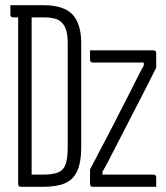

<svg xmlns="http://www.w3.org/2000/svg" viewBox="-20 -720 640 740"><path d="M146 -700Q226 -700 259.5 -664Q293 -628 293 -554V-154Q293 -94 277.5 -60.5Q262 -27 230 -13.5Q198 0 147 0H61Q50 0 50 -11V-653H31Q20 -653 20 -664V-700ZM102 -47H144Q183 -47 204 -55.5Q225 -64 233 -87Q241 -110 241 -154V-555Q241 -609 220 -631Q210 -643 192 -648Q174 -653 149 -653H102ZM327 -526H571Q582 -526 582 -515V-459Q541 -377 499 -296Q457 -215 416 -135Q406 -115 396 -96Q386 -77 375 -58V-47H571Q582 -47 582 -36V0H338Q327 0 327 -11V-67Q370 -148 411 -227.5Q452 -307 492 -386Q503 -408 513 -428Q523 -448 534 -467V-479H338Q327 -479 327 -490Z"/></svg>

Font: Recursive Mn Lnr St Lt
Style: Regular
Weight: 300
Monospace: yes
Version: Version 1.079;hotconv 1.0.112;makeotfexe 2.5.65598; ttfautoh